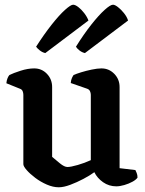

<svg xmlns="http://www.w3.org/2000/svg" viewBox="-20 -790 614 814"><path d="M229 4Q205 4 178.5 -7.5Q152 -19 129.5 -36Q107 -53 93 -69Q79 -85 79 -94V-388Q79 -396 76 -403.5Q73 -411 64 -414L7 -437Q8 -449 12 -458.5Q16 -468 20 -472Q36 -480 67 -490Q98 -500 125 -500Q157 -500 179 -477Q201 -454 201 -421V-125Q215 -113 234 -97.5Q253 -82 266 -82Q280 -82 309.5 -90.5Q339 -99 365 -111V-388Q365 -396 361.5 -403.5Q358 -411 349 -414L280 -438Q281 -451 285 -459.5Q289 -468 292 -472Q303 -477 324 -483.5Q345 -490 369 -495Q393 -500 410 -500Q442 -500 464.5 -477Q487 -454 487 -421V-77L554 -69Q556 -65 559.5 -56.5Q563 -48 563 -37Q557 -28 541.5 -19.5Q526 -11 507 -5.5Q488 0 473 0Q442 0 417 -17.5Q392 -35 380 -60Q361 -46 333.5 -31.5Q306 -17 278 -6.5Q250 4 229 4ZM340 -565Q327 -568 316.5 -576.5Q306 -585 302 -592Q335 -645 367 -685.5Q399 -726 423.5 -748Q448 -770 459 -770Q467 -770 480 -760Q493 -750 505.5 -734.5Q518 -719 523 -703ZM172 -565Q159 -568 148.5 -576.5Q138 -585 133 -592Q167 -645 199 -685.5Q231 -726 255.5 -748Q280 -770 290 -770Q299 -770 312 -760Q325 -750 337 -734.5Q349 -719 355 -703Z"/></svg>

Font: Texturina 72pt
Style: Bold
Weight: 700
Designer: Guillermo Torres Carreño
Foundry: Omnibus-Type
Version: Version 1.002; ttfautohint (v1.8.3)